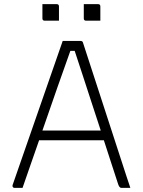

<svg xmlns="http://www.w3.org/2000/svg" viewBox="-20 -908 690 928"><path d="M89 0H49Q45 0 42 -4Q39 -8 41 -14Q102 -188 162 -362Q222 -536 283 -710H370Q376 -710 378.5 -707Q381 -704 382 -699Q434 -539 486 -379.5Q538 -220 590 -60Q595 -45 600 -30Q605 -15 610 0H566Q557 0 551 -18Q537 -60 519.5 -114.5Q502 -169 482 -230H169Q148 -171 128 -112.5Q108 -54 89 0ZM320 -662Q294 -590 258.5 -488.5Q223 -387 185 -277H467Q444 -347 421 -417.5Q398 -488 377.5 -551Q357 -614 341 -662ZM185 -888H254Q265 -888 265 -877V-808H196Q185 -808 185 -819ZM385 -888H454Q465 -888 465 -877V-808H396Q385 -808 385 -819Z"/></svg>

Font: Recursive Sn Lnr St Lt
Style: Regular
Weight: 300
Version: Version 1.079;hotconv 1.0.112;makeotfexe 2.5.65598; ttfautoh